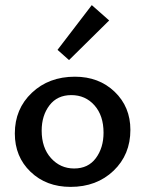

<svg xmlns="http://www.w3.org/2000/svg" viewBox="-20 -725 569 751"><path d="M250 -490 205 -530 339 -705 407 -645ZM256 6Q161 6 99.5 -53Q38 -112 38 -203Q38 -299 104.5 -362Q171 -425 273 -425Q367 -425 428.5 -366Q490 -307 490 -217Q490 -120 424 -57Q358 6 256 6ZM270 -66Q325 -66 355 -106.5Q385 -147 385 -206Q385 -273 349.5 -313Q314 -353 259 -353Q204 -353 173.5 -313Q143 -273 143 -214Q143 -147 179.5 -106.5Q216 -66 270 -66Z"/></svg>

Font: EauTestText Semibold
Style: Regular
Weight: 600
Designer: Christian Thalmann (Catharsis Fonts)
Version: Version 0.001;PS 000.001;hotconv 1.0.88;makeotf.lib2.5.64775